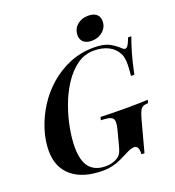

<svg xmlns="http://www.w3.org/2000/svg" viewBox="-162 -1047 1085 1188"><g transform="rotate(-20 380.5 -452.5)"><path d="M340 -6Q362 -6 382.5 -12Q403 -18 417 -27Q435 -39 443 -55.5Q451 -72 458 -100L481 -188Q492 -229 489.5 -249Q487 -269 467.5 -276Q448 -283 406 -284L411 -304Q432 -303 461.5 -302.5Q491 -302 522.5 -301.5Q554 -301 581 -301Q625 -301 662 -302Q699 -303 722 -304L717 -284Q695 -283 682.5 -277Q670 -271 661.5 -253Q653 -235 643 -198L590 0H570Q572 -26 565.5 -41.5Q559 -57 542 -57Q523 -57 501.5 -46.5Q480 -36 458 -25Q420 -5 385 4.5Q350 14 313 14Q183 14 110.5 -46Q38 -106 38 -215Q38 -283 60.5 -354Q83 -425 124.5 -491Q166 -557 225.5 -609Q285 -661 358.5 -691.5Q432 -722 518 -722Q583 -722 618.5 -703Q654 -684 682 -657Q697 -642 710 -652Q723 -662 739 -708H761Q746 -669 730 -613.5Q714 -558 697 -478H675Q677 -498 678.5 -516.5Q680 -535 680 -553Q680 -574 677.5 -591.5Q675 -609 666 -626Q646 -664 606.5 -684Q567 -704 512 -704Q450 -704 400.5 -668.5Q351 -633 312.5 -574.5Q274 -516 248.5 -446.5Q223 -377 210 -307.5Q197 -238 197 -182Q197 -92 232.5 -49Q268 -6 340 -6ZM450 -826Q450 -868 479.5 -893.5Q509 -919 552 -919Q588 -919 607 -903Q626 -887 626 -857Q626 -818 596 -791.5Q566 -765 522 -765Q488 -765 469 -781.5Q450 -798 450 -826Z"/></g></svg>

Font: Playfair Display
Style: Bold Italic
Weight: 700
Italic angle: -14°
Designer: Claus Eggers Sørensen
Foundry: Claus Eggers Sørensen
Version: Version 1.203